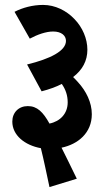

<svg xmlns="http://www.w3.org/2000/svg" viewBox="-20 -654 423 780"><path d="M181 106 292 72C264 14 245 -24 230 -54C297 -68 353 -114 353 -190C353 -238 330 -284 297 -320C291 -327 284 -334 277 -341C315 -370 335 -407 335 -452C335 -497 315 -543 283 -576C250 -611 204 -634 155 -634C113 -634 72 -623 39 -606L101 -497C133 -514 167 -526 196 -526C230 -526 248 -509 248 -488C248 -447 184 -415 90 -392L149 -283C180 -291 208 -301 231 -313C247 -290 255 -266 255 -238C255 -193 225 -161 181 -152C155 -199 131 -223 93 -223C56 -223 30 -197 30 -160C30 -105 80 -64 146 -52C157 -8 170 54 181 106Z"/></svg>

Font: Noto Serif Devanagari ExtraCondensed ExtraBold
Style: Regular
Weight: 800
Width: 2
Designer: Universal Thirst, Indian Type Foundry and the Monotype Design Team
Foundry: Monotype Imaging Inc.
Version: Version 2.004